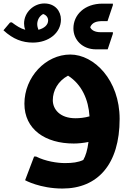

<svg xmlns="http://www.w3.org/2000/svg" viewBox="-87 -828 765 1109"><path d="M265 -715C265 -764 231 -808 169 -808C108 -808 52 -757 52 -692C52 -680 54 -668 59 -656C32 -663 9 -678 -19 -699L-29 -698L-67 -653C-11 -601 43 -582 103 -582C193 -582 265 -637 265 -715ZM467 -543H535L565 -633V-642H494C463 -642 441 -653 434 -671C446 -700 473 -706 506 -706H534L565 -798V-807H505C401 -807 337 -742 337 -664C337 -597 390 -543 467 -543ZM162 -747C179 -742 191 -728 191 -710C191 -683 167 -664 135 -656C131 -666 128 -677 128 -690C129 -712 139 -734 162 -747ZM319 -513C177 -513 54 -383 54 -229C54 -81 174 1 339 1C365 1 395 -2 424 -8C418 39 408 72 394 96C364 110 331 114 288 114C245 114 176 104 121 76H110L58 213C58 213 144 261 274 261C478 261 604 120 604 -141C604 -365 457 -513 319 -513ZM218 -249C218 -305 248 -360 306 -391C386 -340 424 -252 430 -156C403 -148 373 -145 349 -145C258 -145 218 -198 218 -249Z"/></svg>

Font: Kufam Arabic Latin Roman Bold
Style: Regular
Weight: 700
Designer: Wael Morcos & Artur Schmal
Version: Version 1.200;PS 001.200;hotconv 1.0.88;makeotf.lib2.5.64775